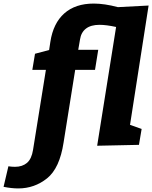

<svg xmlns="http://www.w3.org/2000/svg" viewBox="-151 -811 852 1075"><path d="M681 -780 577 -112 642 -89 627 0 393 5 499 -660Q444 -672 406 -672Q358 -672 330.5 -651Q303 -630 297 -590L287 -532H399L381 -420H270L205 -13Q183 131 112.5 187.5Q42 244 -49 244Q-86 244 -131 235L-104 120Q-86 123 -67 123Q-26 123 0 101Q26 79 34 28L106 -420H30L45 -510L124 -531L131 -577Q147 -681 209 -736Q271 -791 374 -791Q434 -791 509 -771Z"/></svg>

Font: Bitter Pro ExtraBold
Style: Italic
Weight: 800
Italic angle: -9°
Designer: Sol Matas, and Bitter project Authors
Foundry: Sol Matas
Version: Version 1.010